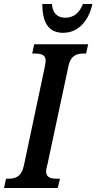

<svg xmlns="http://www.w3.org/2000/svg" viewBox="-38 -934 479 954"><path d="M276 -771C357 -771 405 -839 421 -914H374C355 -866 325 -846 286 -846C248 -846 223 -868 220 -914H172C173 -824 201 -771 276 -771ZM-18 0H249L260 -46H249C216 -46 191 -51 191 -82C191 -91 195 -106 199 -123L301 -600C312 -660 344 -668 380 -668H390L400 -714H132L122 -668H132C166 -668 189 -663 189 -632C189 -626 187 -615 184 -599L81 -113C69 -54 37 -46 3 -46H-8Z"/></svg>

Font: Noto Serif Condensed Semi
Style: Italic
Weight: 600
Width: 3
Italic angle: -12°
Designer: Monotype Design Team
Foundry: Monotype Imaging Inc.
Version: Version 1.901